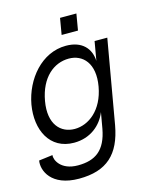

<svg xmlns="http://www.w3.org/2000/svg" viewBox="-129 -762 868 1066"><g transform="rotate(-15 304.5 -229.0)"><path d="M192 216C352 216 432 141 461 -19L545 -500H472L453 -391C450 -462 404 -516 311 -516C171 -516 67 -390 42 -250C18 -110 77 16 217 16C310 16 376 -39 404 -110L388 -19C366 101 305 143 205 143C105 143 78 76 82 51L3 61C-7 116 32 216 192 216ZM120 -250C143 -380 222 -443 308 -443C388 -443 451 -380 428 -250C405 -120 320 -57 240 -57C160 -57 97 -120 120 -250ZM304 -580H398L414 -674H320Z"/></g></svg>

Font: Uncut Sans
Style: Italic
Weight: 400
Italic angle: -10°
Designer: Kasper Nordkvist
Foundry: Uncut Type
Version: Version 1.111;FEAKit 1.0